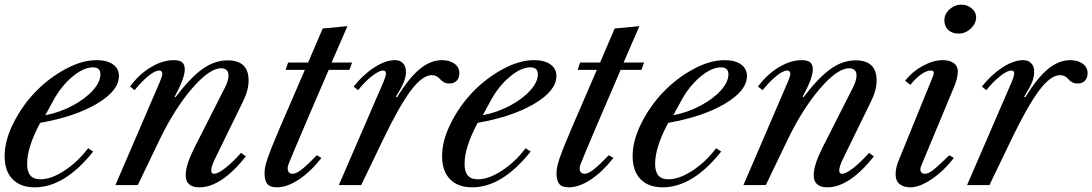

<svg xmlns="http://www.w3.org/2000/svg" viewBox="-20 -800 4722 830"><path d="M397.9 -540Q442.4 -540 468.3 -521.7Q494.1 -503.4 494.1 -471.2Q494.1 -408.2 399.2 -351.8Q304.2 -295.4 153.8 -269Q97.2 -163.6 97.2 -91.8Q97.2 -57.6 111.3 -41.3Q125.5 -24.9 154.8 -24.9Q201.2 -24.9 258.8 -62.5Q316.4 -100.1 360.8 -159.2L382.8 -145Q259.8 9.8 129.9 9.8Q68.4 9.8 34.2 -25.4Q0 -60.5 0 -125Q0 -191.9 37.6 -267.1Q75.2 -342.3 132.3 -401.9Q189.5 -461.4 261.5 -500.7Q333.5 -540 397.9 -540ZM208 -360.8 175.8 -301.8Q236.8 -313.5 292 -342.5Q347.2 -371.6 380.6 -408.4Q414.1 -445.3 414.1 -479Q414.1 -508.8 381.8 -508.8Q340.3 -508.8 291 -466.8Q241.7 -424.8 208 -360.8Z M731 -540Q756.3 -540 767.6 -530.5Q778.8 -521 778.8 -500Q778.8 -462.4 734.9 -381.8L738.8 -379.9Q803.2 -464.8 855.7 -502Q908.2 -539.1 963.9 -539.1Q1054.7 -539.1 1054.7 -452.1Q1054.7 -409.7 1029.8 -359.9L913.1 -121.1Q893.1 -82 893.1 -63Q893.1 -48.8 904.8 -48.8Q921.9 -48.8 952.9 -72.8Q983.9 -96.7 1022 -139.2L1043 -124Q936.5 9.8 841.8 9.8Q782.7 9.8 782.7 -43Q782.7 -85.9 818.8 -158.2L955.1 -426.8Q967.8 -453.1 967.8 -475.1Q967.8 -489.3 959.5 -497.1Q951.2 -504.9 936 -504.9Q885.3 -504.9 809.3 -416.5Q733.4 -328.1 668.9 -193.8L575.7 0H479L670.9 -445.8Q681.6 -472.7 681.6 -480Q681.6 -495.1 668 -495.1Q650.9 -495.1 621.8 -471.9Q592.8 -448.7 562 -410.2L542 -425.8Q580.1 -478 631.3 -509Q682.6 -540 731 -540Z M1214.8 -498 1225.6 -529.8H1312L1375 -676.8L1481.9 -687L1413.6 -529.8H1502L1490.7 -498H1400.9L1317.9 -305.2Q1231 -102.1 1226.6 -87.9Q1223.6 -79.1 1223.6 -73.2Q1223.6 -48.8 1245.6 -48.8Q1260.3 -48.8 1284.2 -67.4Q1308.1 -85.9 1349.6 -128.9L1369.6 -117.2Q1321.8 -56.6 1271.2 -23.4Q1220.7 9.8 1176.8 9.8Q1147.5 9.8 1135.5 -4.9Q1123.5 -19.5 1123.5 -53.2Q1123.5 -75.7 1136.7 -115.2Q1149.9 -154.8 1192.9 -254.9L1297.9 -498Z M1890.6 -540Q1923.3 -540 1944.6 -524.7Q1965.8 -509.3 1965.8 -483.9Q1965.8 -463.4 1954.3 -451.2Q1942.9 -439 1921.9 -439Q1908.7 -439 1898.7 -444.6Q1888.7 -450.2 1883.3 -457Q1877.9 -463.9 1868.4 -469.5Q1858.9 -475.1 1846.7 -475.1Q1805.2 -475.1 1754.6 -406.7Q1704.1 -338.4 1634.8 -193.8L1541.5 0H1444.8L1637.7 -445.8Q1648.4 -471.7 1648.4 -482.9Q1648.4 -495.1 1635.7 -495.1Q1618.7 -495.1 1588.1 -471.2Q1557.6 -447.3 1527.8 -410.2L1508.8 -425.8Q1549.3 -477.1 1597.9 -508.5Q1646.5 -540 1687.5 -540Q1709 -540 1721.9 -526.9Q1734.9 -513.7 1734.9 -488.8Q1734.9 -468.3 1725.8 -445.3Q1716.8 -422.4 1691.4 -381.8L1696.8 -379.9Q1748 -463.4 1794.7 -501.7Q1841.3 -540 1890.6 -540Z M2289.1 -540Q2333.5 -540 2359.4 -521.7Q2385.3 -503.4 2385.3 -471.2Q2385.3 -408.2 2290.3 -351.8Q2195.3 -295.4 2044.9 -269Q1988.3 -163.6 1988.3 -91.8Q1988.3 -57.6 2002.4 -41.3Q2016.6 -24.9 2045.9 -24.9Q2092.3 -24.9 2149.9 -62.5Q2207.5 -100.1 2252 -159.2L2273.9 -145Q2150.9 9.8 2021 9.8Q1959.5 9.8 1925.3 -25.4Q1891.1 -60.5 1891.1 -125Q1891.1 -191.9 1928.7 -267.1Q1966.3 -342.3 2023.4 -401.9Q2080.6 -461.4 2152.6 -500.7Q2224.6 -540 2289.1 -540ZM2099.1 -360.8 2066.9 -301.8Q2127.9 -313.5 2183.1 -342.5Q2238.3 -371.6 2271.7 -408.4Q2305.2 -445.3 2305.2 -479Q2305.2 -508.8 2272.9 -508.8Q2231.4 -508.8 2182.1 -466.8Q2132.8 -424.8 2099.1 -360.8Z M2477.1 -498 2487.8 -529.8H2574.2L2637.2 -676.8L2744.1 -687L2675.8 -529.8H2764.2L2752.9 -498H2663.1L2580.1 -305.2Q2493.2 -102.1 2488.8 -87.9Q2485.8 -79.1 2485.8 -73.2Q2485.8 -48.8 2507.8 -48.8Q2522.5 -48.8 2546.4 -67.4Q2570.3 -85.9 2611.8 -128.9L2631.8 -117.2Q2584 -56.6 2533.4 -23.4Q2482.9 9.8 2439 9.8Q2409.7 9.8 2397.7 -4.9Q2385.7 -19.5 2385.7 -53.2Q2385.7 -75.7 2398.9 -115.2Q2412.1 -154.8 2455.1 -254.9L2560.1 -498Z M3112.8 -540Q3157.2 -540 3183.1 -521.7Q3209 -503.4 3209 -471.2Q3209 -408.2 3114 -351.8Q3019 -295.4 2868.7 -269Q2812 -163.6 2812 -91.8Q2812 -57.6 2826.2 -41.3Q2840.3 -24.9 2869.6 -24.9Q2916 -24.9 2973.6 -62.5Q3031.2 -100.1 3075.7 -159.2L3097.7 -145Q2974.6 9.8 2844.7 9.8Q2783.2 9.8 2749 -25.4Q2714.8 -60.5 2714.8 -125Q2714.8 -191.9 2752.4 -267.1Q2790 -342.3 2847.2 -401.9Q2904.3 -461.4 2976.3 -500.7Q3048.3 -540 3112.8 -540ZM2922.9 -360.8 2890.6 -301.8Q2951.7 -313.5 3006.8 -342.5Q3062 -371.6 3095.5 -408.4Q3128.9 -445.3 3128.9 -479Q3128.9 -508.8 3096.7 -508.8Q3055.2 -508.8 3005.9 -466.8Q2956.5 -424.8 2922.9 -360.8Z M3445.8 -540Q3471.2 -540 3482.4 -530.5Q3493.7 -521 3493.7 -500Q3493.7 -462.4 3449.7 -381.8L3453.6 -379.9Q3518.1 -464.8 3570.6 -502Q3623 -539.1 3678.7 -539.1Q3769.5 -539.1 3769.5 -452.1Q3769.5 -409.7 3744.6 -359.9L3627.9 -121.1Q3607.9 -82 3607.9 -63Q3607.9 -48.8 3619.6 -48.8Q3636.7 -48.8 3667.7 -72.8Q3698.7 -96.7 3736.8 -139.2L3757.8 -124Q3651.4 9.8 3556.6 9.8Q3497.6 9.8 3497.6 -43Q3497.6 -85.9 3533.7 -158.2L3669.9 -426.8Q3682.6 -453.1 3682.6 -475.1Q3682.6 -489.3 3674.3 -497.1Q3666 -504.9 3650.9 -504.9Q3600.1 -504.9 3524.2 -416.5Q3448.2 -328.1 3383.8 -193.8L3290.5 0H3193.8L3385.7 -445.8Q3396.5 -472.7 3396.5 -480Q3396.5 -495.1 3382.8 -495.1Q3365.7 -495.1 3336.7 -471.9Q3307.6 -448.7 3276.9 -410.2L3256.8 -425.8Q3294.9 -478 3346.2 -509Q3397.5 -540 3445.8 -540Z M4135.7 -779.8Q4161.6 -779.8 4180.7 -763.9Q4199.7 -748 4199.7 -725.1Q4199.7 -698.2 4176.5 -676.5Q4153.3 -654.8 4124.5 -654.8Q4096.2 -654.8 4079.3 -670.4Q4062.5 -686 4062.5 -711.9Q4062.5 -739.3 4084.7 -759.5Q4106.9 -779.8 4135.7 -779.8ZM4055.7 -540Q4085 -540 4102.8 -527.3Q4120.6 -514.6 4120.6 -491.2Q4120.6 -464.4 4104.5 -424.8L3961.4 -81.1Q3958.5 -73.7 3958.5 -67.9Q3958.5 -59.6 3963.9 -54.2Q3969.2 -48.8 3978.5 -48.8Q3992.7 -48.8 4013.7 -64.9Q4034.7 -81.1 4083.5 -128.9L4103.5 -117.2Q4058.1 -59.1 4006.3 -24.7Q3954.6 9.8 3916.5 9.8Q3886.2 9.8 3868.9 -4.2Q3851.6 -18.1 3851.6 -45.9Q3851.6 -76.2 3866.7 -110.8L4011.7 -466.8Q4016.6 -477.5 4016.6 -485.8Q4016.6 -495.1 4003.4 -495.1Q3985.4 -495.1 3961.7 -478.3Q3938 -461.4 3915.5 -433.1L3892.6 -451.2Q3925.8 -492.2 3970.5 -516.1Q4015.1 -540 4055.7 -540Z M4606.4 -540Q4639.2 -540 4660.4 -524.7Q4681.6 -509.3 4681.6 -483.9Q4681.6 -463.4 4670.2 -451.2Q4658.7 -439 4637.7 -439Q4624.5 -439 4614.5 -444.6Q4604.5 -450.2 4599.1 -457Q4593.8 -463.9 4584.2 -469.5Q4574.7 -475.1 4562.5 -475.1Q4521 -475.1 4470.5 -406.7Q4419.9 -338.4 4350.6 -193.8L4257.3 0H4160.6L4353.5 -445.8Q4364.3 -471.7 4364.3 -482.9Q4364.3 -495.1 4351.6 -495.1Q4334.5 -495.1 4304 -471.2Q4273.4 -447.3 4243.7 -410.2L4224.6 -425.8Q4265.1 -477.1 4313.7 -508.5Q4362.3 -540 4403.3 -540Q4424.8 -540 4437.7 -526.9Q4450.7 -513.7 4450.7 -488.8Q4450.7 -468.3 4441.7 -445.3Q4432.6 -422.4 4407.2 -381.8L4412.6 -379.9Q4463.9 -463.4 4510.5 -501.7Q4557.1 -540 4606.4 -540Z"/></svg>

Font: Libre Caslon Text
Style: Italic
Weight: 400
Italic angle: -25°
Designer: Pablo Impallari, Rodrigo Fuenzalida
Foundry: Pablo Impallari, Rodrigo Fuenzalida
Version: Version 1.002